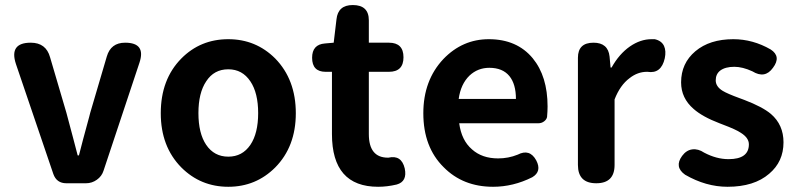

<svg xmlns="http://www.w3.org/2000/svg" viewBox="-20 -713 3101 747"><path d="M238.3 0Q200.2 0 187.5 -36.1L42 -463.9Q14.6 -546.9 99.6 -546.9Q159.2 -546.9 174.8 -490.2L238.3 -274.4Q247.1 -241.2 265.6 -171.9Q276.4 -129.9 282.2 -108.4H287.1Q299.8 -159.2 327.1 -258.8Q330.1 -269.5 331.1 -274.4L395.5 -493.2Q411.1 -546.9 466.8 -546.9Q548.8 -546.9 522.5 -468.8L382.8 -48.8Q376 -27.3 356.9 -13.7Q337.9 0 314.5 0H283.2Z M868.2 13.7Q760.7 13.7 685.5 -61.5Q605.5 -142.6 605.5 -272.5Q605.5 -404.3 685.5 -485.4Q759.8 -560.5 868.2 -560.5Q975.6 -560.5 1050.8 -485.4Q1130.9 -403.3 1130.9 -272.5Q1130.9 -142.6 1050.8 -61.5Q975.6 13.7 868.2 13.7ZM868.2 -103.5Q922.9 -103.5 954.1 -149.4Q984.4 -194.3 984.4 -272.9Q984.4 -351.6 954.1 -396.5Q922.9 -443.4 868.2 -443.4Q812.5 -443.4 782.2 -396.5Q752 -351.6 752 -272.9Q752 -194.3 782.2 -149.4Q813.5 -103.5 868.2 -103.5Z M1451.2 13.7Q1271.5 13.7 1271.5 -191.4V-433.6H1247.1Q1194.3 -433.6 1194.3 -488.3Q1194.3 -540 1244.1 -543.9L1278.3 -546.9L1289.1 -637.7Q1294.9 -693.4 1352.5 -693.4Q1415 -693.4 1415 -633.8V-546.9H1493.2Q1549.8 -546.9 1549.8 -490.2Q1549.8 -433.6 1493.2 -433.6H1415V-312.5V-191.4Q1415 -99.6 1489.3 -99.6Q1490.2 -99.6 1491.2 -99.6Q1542 -111.3 1554.7 -57.6Q1565.4 -6.8 1523.4 4.9Q1486.3 13.7 1451.2 13.7Z M1898.4 13.7Q1781.2 13.7 1706.1 -62.5Q1627 -140.6 1627 -272.5Q1627 -400.4 1705.1 -483.4Q1779.3 -560.5 1881.8 -560.5Q1991.2 -560.5 2052.7 -486.3Q2110.4 -416 2110.4 -298.8Q2110.4 -281.2 2108.4 -257.8Q2106.4 -248 2096.7 -240.7Q2086.9 -233.4 2074.2 -233.4H1934.6H1766.6Q1775.4 -167 1816.4 -131.8Q1855.5 -96.7 1918 -96.7Q1958 -96.7 1994.1 -111.3Q2041 -135.7 2066.4 -88.9Q2088.9 -45.9 2050.8 -23.4Q1976.6 13.7 1898.4 13.7ZM1764.6 -328.1H1876H1987.3Q1987.3 -385.7 1961.9 -417Q1935.5 -449.2 1883.8 -449.2Q1838.9 -449.2 1806.6 -418.9Q1772.5 -385.7 1764.6 -328.1Z M2299.8 0Q2228.5 0 2228.5 -71.3V-273.4V-488.3Q2228.5 -546.9 2289.1 -546.9Q2345.7 -546.9 2351.6 -493.2L2355.5 -450.2H2359.4Q2388.7 -502.9 2430.7 -532.2Q2471.7 -560.5 2514.6 -560.5Q2521.5 -560.5 2527.3 -560.5Q2553.7 -554.7 2563.5 -534.2Q2572.3 -514.6 2566.4 -486.3Q2552.7 -424.8 2499 -433.6Q2498 -433.6 2497.1 -433.6Q2460.9 -433.6 2429.7 -409.2Q2392.6 -381.8 2371.1 -326.2V-71.3Q2371.1 0 2299.8 0Z M2810.5 13.7Q2726.6 13.7 2645.5 -33.2Q2602.5 -63.5 2633.8 -106.4Q2650.4 -128.9 2673.3 -131.8Q2696.3 -134.8 2719.7 -119.1Q2767.6 -93.8 2814.5 -93.8Q2893.6 -93.8 2893.6 -151.4Q2893.6 -176.8 2862.3 -196.3Q2843.8 -209 2792 -228.5Q2783.2 -231.4 2779.3 -233.4Q2712.9 -258.8 2678.7 -289.1Q2629.9 -331.1 2629.9 -392.6Q2629.9 -466.8 2685.5 -513.7Q2741.2 -560.5 2833 -560.5Q2909.2 -560.5 2978.5 -520.5Q3020.5 -493.2 2987.3 -449.2Q2956.1 -405.3 2907.2 -435.5Q2869.1 -453.1 2836.9 -453.1Q2801.8 -453.1 2782.2 -438.5Q2764.6 -424.8 2764.6 -400.4Q2764.6 -376 2792 -359.4Q2809.6 -348.6 2857.4 -331.1Q2870.1 -326.2 2876 -324.2Q2947.3 -296.9 2979.5 -269.5Q3028.3 -227.5 3028.3 -159.2Q3028.3 -84 2972.7 -37.1Q2914.1 13.7 2810.5 13.7Z"/></svg>

Font: Bpmf GenSen Rounded B
Style: B
Weight: 700
Foundry: But Ko
Version: Version 1.320